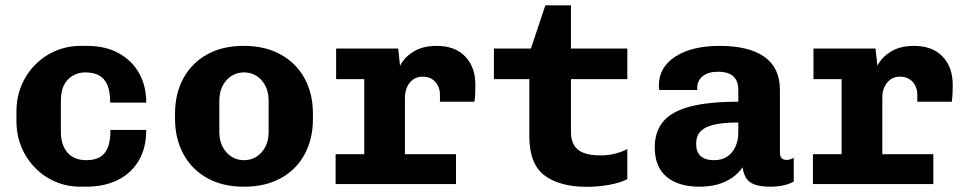

<svg xmlns="http://www.w3.org/2000/svg" viewBox="-20 -694 3640 724"><path d="M283 10Q233.5 10 189.8 -8.5Q146 -27 112.8 -60.8Q79.5 -94.5 60.8 -139.5Q42 -184.5 42 -238.5V-272.5Q42 -326.5 60.8 -371.5Q79.5 -416.5 113 -450.2Q146.5 -484 190.5 -502.5Q234.5 -521 285 -521H307.5Q377 -521 427 -493.8Q477 -466.5 504.2 -418.5Q531.5 -370.5 531.5 -307H395.5Q395.5 -349 384.8 -373.8Q374 -398.5 353.2 -409.8Q332.5 -421 302 -421Q263 -421 236.2 -394.2Q209.5 -367.5 209.5 -313V-198Q209.5 -148 234.2 -119Q259 -90 306 -90Q336 -90 356 -101Q376 -112 386.2 -137Q396.5 -162 396.5 -204H531.5Q531.5 -136 503 -88Q474.5 -40 423.5 -15Q372.5 10 305 10Z M900 10Q819 10 760.8 -22.8Q702.5 -55.5 671.2 -113.8Q640 -172 640 -246V-265Q640 -341 671.5 -398.8Q703 -456.5 761 -488.8Q819 -521 898.5 -521Q980.5 -521 1039 -488.2Q1097.5 -455.5 1128.8 -398Q1160 -340.5 1160 -265V-246Q1160 -169.5 1128.5 -111.8Q1097 -54 1038.8 -22Q980.5 10 900 10ZM900 -90Q940 -90 966.5 -119.8Q993 -149.5 993 -198V-313Q993 -361.5 966.5 -391.2Q940 -421 900 -421Q860.5 -421 833.8 -391.2Q807 -361.5 807 -313V-198Q807 -149.5 833.8 -119.8Q860.5 -90 900 -90Z M1353.5 0V-395.5H1247.5V-511H1481.5L1488.5 -446Q1504.5 -478 1539.5 -499.5Q1574.5 -521 1626.5 -521Q1696 -521 1734.2 -481Q1772.5 -441 1772.5 -375Q1772.5 -359 1772 -343.2Q1771.5 -327.5 1769 -310.5H1639V-337.5Q1639 -356 1631.2 -371.2Q1623.5 -386.5 1609 -395.8Q1594.5 -405 1573.5 -405Q1552.5 -405 1537.5 -394Q1522.5 -383 1514.8 -365.2Q1507 -347.5 1507 -326.5V0ZM1245.5 0V-112.5H1699.5V0Z M2193.5 10.5Q2090.5 10.5 2033.2 -32.5Q1976 -75.5 1976 -180V-395.5H1842.5V-511H1982L2036.5 -674H2133V-511H2345.5V-395.5H2133V-194.5Q2133 -168 2143.8 -148.2Q2154.5 -128.5 2179 -118.2Q2203.5 -108 2245 -108Q2273.5 -108 2300.5 -115Q2327.5 -122 2345.5 -132V-18.5Q2319 -4.5 2276.8 3Q2234.5 10.5 2193.5 10.5Z M2617.5 10Q2539 10 2494 -27Q2449 -64 2449 -138.5Q2449 -198.5 2481.5 -236.5Q2514 -274.5 2583.5 -292.5Q2653 -310.5 2764 -310.5V-356.5Q2764 -388.5 2745.5 -406Q2727 -423.5 2687 -423.5Q2650.5 -423.5 2629.8 -406.8Q2609 -390 2609 -361.5V-354.5H2466Q2465.5 -361.5 2465 -364.2Q2464.5 -367 2464.5 -367.2Q2464.5 -367.5 2464.5 -368Q2464.5 -368.5 2464.5 -371.5Q2464.5 -440.5 2526.8 -480.8Q2589 -521 2693.5 -521Q2804.5 -521 2862.8 -479.5Q2921 -438 2921 -355V-119.5Q2921 -105 2927.2 -98Q2933.5 -91 2945 -91Q2960.5 -91 2973 -99V-9.5Q2958.5 -0.5 2934.8 4.8Q2911 10 2885.5 10Q2848 10 2826 2Q2804 -6 2794 -22Q2784 -38 2780 -63Q2764.5 -40.5 2741 -24Q2717.5 -7.5 2686.8 1.2Q2656 10 2617.5 10ZM2672.5 -90Q2702 -90 2722.2 -103.5Q2742.5 -117 2753.2 -140.8Q2764 -164.5 2764 -193.5V-232Q2707 -232 2672 -223.8Q2637 -215.5 2621 -198Q2605 -180.5 2605 -151.5Q2605 -121.5 2621.8 -105.8Q2638.5 -90 2672.5 -90Z M3153.5 0V-395.5H3047.5V-511H3281.5L3288.5 -446Q3304.5 -478 3339.5 -499.5Q3374.5 -521 3426.5 -521Q3496 -521 3534.2 -481Q3572.5 -441 3572.5 -375Q3572.5 -359 3572 -343.2Q3571.5 -327.5 3569 -310.5H3439V-337.5Q3439 -356 3431.2 -371.2Q3423.5 -386.5 3409 -395.8Q3394.5 -405 3373.5 -405Q3352.5 -405 3337.5 -394Q3322.5 -383 3314.8 -365.2Q3307 -347.5 3307 -326.5V0ZM3045.5 0V-112.5H3499.5V0Z"/></svg>

Font: Chivo Mono Medium
Style: Regular
Weight: 500
Monospace: yes
Designer: Hector Gatti
Foundry: Omnibus-Type
Version: Version 1.008